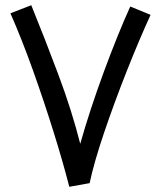

<svg xmlns="http://www.w3.org/2000/svg" viewBox="-20 -711 618 737"><path d="M324 -8Q341 -88 380 -203Q419 -318 466.5 -438Q514 -558 558 -654L480 -686Q432 -580 378.5 -435Q325 -290 288 -159Q256 -286 203.5 -426Q151 -566 100 -691L20 -660Q64 -560 106.5 -441Q149 -322 185.5 -205Q222 -88 246 6Z"/></svg>

Font: Noto Sans Arabic
Style: Regular
Weight: 400
Designer: Nadine Chahine - Monotype Design Team
Foundry: Monotype Imaging Inc.
Version: Version 1.902